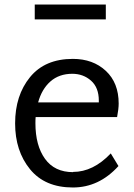

<svg xmlns="http://www.w3.org/2000/svg" viewBox="-20 -814 596 851"><path d="M449 -794V-728H134V-794ZM304 -51V-52Q393 -52 471 -134L505 -78Q419 17 303 17Q179 17 113 -64Q47 -145 47 -267Q47 -391 113 -472Q179 -553 303 -553Q392 -553 449 -500Q506 -447 506 -355Q506 -332 499 -295H138Q137 -286 137 -268Q137 -169 179.5 -110Q222 -51 304 -51ZM300 -487H301Q242 -487 203.5 -453Q165 -419 149 -360H418V-368Q418 -426 383.5 -456.5Q349 -487 300 -487Z"/></svg>

Font: Martel Sans
Style: Regular
Weight: 400
Designer: Dan Reynolds and Mathieu Réguer
Foundry: Dan Reynolds and Mathieu Réguer
Version: Version 1.001;PS 001.001;hotconv 1.0.70;makeotf.lib2.5.58329